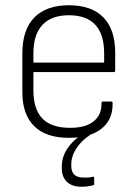

<svg xmlns="http://www.w3.org/2000/svg" viewBox="-20 -513 521 730"><path d="M245 11Q157 12 111 -32.5Q65 -77 65 -162V-310Q65 -400 110.5 -446.5Q156 -493 242 -493Q328 -493 373 -447Q418 -401 418 -312V-245Q418 -239 413 -239H107V-170Q107 -98 141 -62.5Q175 -27 247 -27Q306 -27 336.5 -52Q367 -77 366 -121Q366 -127 372 -127H404Q408 -127 408 -122Q410 -60 367.5 -25Q325 10 245 11ZM107 -275H376V-310Q376 -382 342.5 -418.5Q309 -455 242 -455Q175 -455 141 -418Q107 -381 107 -310ZM291 197Q253 197 234 178Q215 159 215 127V120Q215 81 239.5 47Q264 13 309 -13L323 -7V0Q290 21 270.5 51Q251 81 251 112V118Q251 162 297 162Q306 162 314.5 162Q323 162 332 159Q338 158 338 163V187Q338 189 337 190Q336 191 333 192Q324 194 313 195.5Q302 197 291 197Z"/></svg>

Font: Sofia Sans Semi Condensed ExtraLight
Style: Regular
Weight: 250
Version: Version 4.100